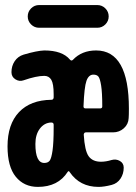

<svg xmlns="http://www.w3.org/2000/svg" viewBox="-20 -730 540 760"><path d="M376 -300.8Q384.8 -300.8 384.8 -308.6Q384.8 -363.3 380.4 -391.1Q376 -418.9 369.6 -426.8Q363.3 -434.6 349.6 -434.6Q331.1 -434.6 322.3 -410.2Q313.5 -385.7 310.5 -308.6Q310.5 -300.8 319.3 -300.8ZM192.4 -224.6V-236.3Q192.4 -245.1 182.6 -245.1Q155.3 -244.1 137.7 -220.7Q120.1 -197.3 120.1 -160.2Q120.1 -85 155.3 -85Q169.9 -85 176.8 -94.2Q183.6 -103.5 188 -134.3Q192.4 -165 192.4 -224.6ZM360.4 -530.3Q490.2 -530.3 490.2 -299.8Q490.2 -274.4 489.3 -262.7Q488.3 -238.3 470.2 -222.2Q452.1 -206.1 427.7 -206.1H320.3Q312.5 -206.1 311.5 -197.3Q315.4 -132.8 331.1 -111.3Q346.7 -89.8 379.9 -89.8Q399.4 -89.8 421.9 -96.7Q439.5 -101.6 454.6 -92.8Q469.7 -84 469.7 -66.4Q469.7 -42 457 -22.9Q444.3 -3.9 421.9 2Q391.6 9.8 370.1 9.8Q295.9 9.8 255.9 -48.8Q252 -55.7 248 -49.8Q210 9.8 129.9 9.8Q75.2 9.8 42.5 -30.3Q9.8 -70.3 9.8 -150.4Q9.8 -238.3 55.2 -286.1Q100.6 -334 183.6 -335Q191.4 -335 192.4 -343.8V-357.4Q192.4 -398.4 183.1 -414.1Q173.8 -429.7 155.3 -429.7Q124 -429.7 73.2 -412.1Q56.6 -406.2 41 -416Q25.4 -425.8 25.4 -444.3Q25.4 -468.8 38.1 -487.8Q50.8 -506.8 73.2 -513.7Q126 -529.3 155.3 -530.3Q226.6 -530.3 256.8 -494.1Q262.7 -487.3 268.6 -493.2Q303.7 -530.3 360.4 -530.3ZM134.8 -710H365.2Q383.8 -710 397 -696.8Q410.2 -683.6 410.2 -665Q410.2 -646.5 397 -633.3Q383.8 -620.1 365.2 -620.1H134.8Q116.2 -620.1 103 -633.3Q89.8 -646.5 89.8 -665Q89.8 -683.6 103 -696.8Q116.2 -710 134.8 -710Z"/></svg>

Font: Rounded Mgen+ 1mn bold
Style: Bold
Weight: 700
Designer: [Source Han Sans]
Ryoko NISHIZUKA  (kana & ideographs); Paul D. Hunt (Latin, Greek & Cyrillic); Wenlong ZHANG  (bopomofo
Version: Version 1.059.20150602